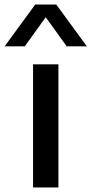

<svg xmlns="http://www.w3.org/2000/svg" viewBox="-64 -828 403 848"><path d="M82 0V-544H194V0ZM-43.5 -623.5 91.5 -808H184.5L319.5 -623.5H230.5L138 -752L45.5 -623.5Z"/></svg>

Font: Encode Sans Exp Md
Style: Regular
Weight: 500
Width: 7
Designer: Multiple Designers
Foundry: Impallari Type
Version: Version 3.002; ttfautohint (v1.8.3) -l 8 -r 50 -G 200 -x 14 